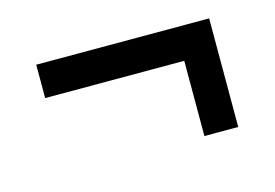

<svg xmlns="http://www.w3.org/2000/svg" viewBox="-46 -565 561 392"><g transform="rotate(-15 234.0 -369.0)"><path d="M345.5 -254.5V-413.5H51.5V-484H417V-254.5Z"/></g></svg>

Font: Big Shoulders Stencil Text Medium
Style: Regular
Weight: 500
Designer: Patric King
Foundry: XO Type Co
Version: Version 1.000